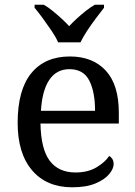

<svg xmlns="http://www.w3.org/2000/svg" viewBox="-20 -786 575 816"><path d="M287 10Q178 10 116.5 -62Q55 -134 55 -264Q55 -404 113 -475Q171 -546 277 -546Q374 -546 429.5 -486Q485 -426 485 -307V-261H152Q154 -152 191.5 -102.5Q229 -53 301 -53Q353 -53 389.5 -74.5Q426 -96 444 -123Q451 -120 457 -111Q463 -102 463 -89Q463 -69 444 -46Q425 -23 386 -6.5Q347 10 287 10ZM384 -315Q384 -395 359.5 -443.5Q335 -492 275 -492Q220 -492 189.5 -446.5Q159 -401 154 -315ZM227 -606Q217 -629 199 -655.5Q181 -682 162 -708Q143 -734 127 -753V-766H166Q185 -755 204 -739.5Q223 -724 241 -707.5Q259 -691 274 -675Q289 -691 307 -707.5Q325 -724 344.5 -739.5Q364 -755 383 -766H422V-753Q407 -734 387.5 -708Q368 -682 350.5 -655.5Q333 -629 322 -606Z"/></svg>

Font: Noto Serif Tamil
Style: Regular
Weight: 400
Designer: Indian Type Foundry, Tom Grace, and the Monotype Design Team
Foundry: Monotype Imaging Inc.
Version: Version 2.003